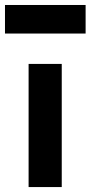

<svg xmlns="http://www.w3.org/2000/svg" viewBox="-49 -758 367 778"><path d="M66.9 0V-499H201.2V0ZM-28.8 -622.1V-737.8H297.9V-622.1Z"/></svg>

Font: TitilliumText25L
Style: 999 wt
Weight: 900
Designer: Accademia di Belle Arti di Urbino and others
Foundry: Accademia di Belle Arti di Urbino and others.
Version: Version 25.000